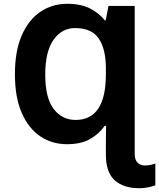

<svg xmlns="http://www.w3.org/2000/svg" viewBox="-20 -745 833 1005"><path d="M332 -725.1Q404.3 -725.1 452.4 -700Q500.5 -674.8 528.8 -638.2H533.2L547.9 -713.9H685.1V61Q685.1 91.8 700 106.4Q714.8 121.1 737.8 121.1Q755.4 121.1 770.3 117.7Q785.2 114.3 793 110.8V225.1Q780.8 230 757.8 235.1Q734.9 240.2 709 240.2Q627.4 240.2 580.8 199Q534.2 157.7 534.2 64V29.8Q534.2 -3.4 534.4 -27.6Q534.7 -51.8 535.2 -85.9H527.8Q497.1 -43 450.4 -16.6Q403.8 9.8 330.1 9.8Q252 9.8 190.4 -31.7Q128.9 -73.2 93.5 -154.8Q58.1 -236.3 58.1 -356.9Q58.1 -478 94 -560.1Q129.9 -642.1 191.9 -683.6Q253.9 -725.1 332 -725.1ZM373 -598.1Q303.2 -598.1 260 -536.4Q216.8 -474.6 216.8 -355Q216.8 -232.9 260.7 -175Q304.7 -117.2 376 -117.2Q534.2 -117.2 534.2 -356V-387.2Q534.2 -487.8 497.1 -543Q460 -598.1 373 -598.1Z"/></svg>

Font: Open Sans
Style: Bold
Weight: 700
Designer: Monotype Design Team
Foundry: Monotype Imaging Inc.
Version: Version 3.000; ttfautohint (v1.8.4)